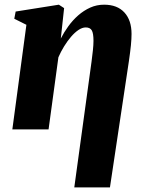

<svg xmlns="http://www.w3.org/2000/svg" viewBox="-20 -566 645 840"><path d="M305 254 380.5 -296.5Q384 -322.5 386.5 -346.5Q389 -370.5 389 -387.5Q389 -420.5 381.5 -433.2Q374 -446 355 -446Q340 -446 323.2 -434.8Q306.5 -423.5 290.5 -404.8Q274.5 -386 260.2 -362.8Q246 -339.5 235.5 -315.5L192.5 0H34L95.5 -457.5L42.5 -484L48.5 -515.5L237.5 -545.5L260.5 -530.5L246 -397.5Q260 -425 279 -451.2Q298 -477.5 322.2 -498.8Q346.5 -520 374.8 -532.8Q403 -545.5 435.5 -545.5Q493 -545.5 524.2 -511.5Q555.5 -477.5 555.5 -417.5Q555.5 -396.5 552.8 -368.5Q550 -340.5 544 -299L461 254Z"/></svg>

Font: Merriweather 72pt Black
Style: Italic
Weight: 900
Italic angle: -7.8°
Version: Version 2.101